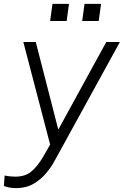

<svg xmlns="http://www.w3.org/2000/svg" viewBox="-62 -748 637 988"><path d="M21 220Q6 220 -10.5 217.5Q-27 215 -42 209L-38 155Q-26 158 -11.5 159.5Q3 161 16 161Q66 161 97 136.5Q128 112 160 59L196 -4L58 -532H122L238 -81L485 -532H555L221 76Q203 110 175.5 143Q148 176 110 198Q72 220 21 220ZM196 -640 208 -728H293L281 -640ZM361 -640 373 -728H458L446 -640Z"/></svg>

Font: Plus Jakarta Sans Light
Style: Italic
Weight: 300
Italic angle: -8°
Designer: Gumpita Rahayu
Foundry: Tokotype
Version: Version 2.071; ttfautohint (v1.8.4.7-5d5b);gftools[0.9.29]